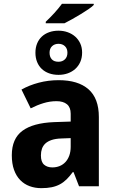

<svg xmlns="http://www.w3.org/2000/svg" viewBox="-20 -978 614 1008"><path d="M220.2 -856V-863.8Q230.5 -873.5 242.2 -885.3Q253.9 -897 265.4 -909.7Q276.9 -922.4 287.1 -934.8Q297.4 -947.3 305.2 -958H472.2V-952.1Q464.4 -943.4 445.8 -930.7Q427.2 -918 404.5 -904.1Q381.8 -890.1 358.9 -877.4Q335.9 -864.7 318.8 -856ZM395 0 366.2 -74.2H361.8Q345.7 -52.2 329.6 -36.4Q313.5 -20.5 294.4 -10.3Q275.4 0 251.7 4.9Q228 9.8 196.8 9.8Q163.6 9.8 135.3 -0.7Q106.9 -11.2 86.2 -32.5Q65.4 -53.7 53.7 -86.2Q42 -118.7 42 -163.1Q42 -250 97.7 -291.3Q153.3 -332.5 264.2 -336.9L351.1 -339.8V-380.9Q351.1 -414.6 331.5 -430.7Q312 -446.8 276.9 -446.8Q241.7 -446.8 208.3 -436.5Q174.8 -426.3 141.1 -409.2L92.8 -507.8Q133.8 -530.8 183.6 -543.9Q233.4 -557.1 288.1 -557.1Q390.1 -557.1 444.6 -509.3Q499 -461.4 499 -363.8V0ZM351.1 -252.9 301.8 -251Q272 -250 251.5 -243.2Q231 -236.3 218.5 -224.9Q206.1 -213.4 200.4 -197.5Q194.8 -181.6 194.8 -162.1Q194.8 -127.9 211.4 -113.5Q228 -99.1 254.9 -99.1Q275.4 -99.1 293 -106.2Q310.5 -113.3 323.5 -127.2Q336.4 -141.1 343.8 -161.4Q351.1 -181.6 351.1 -208ZM411.1 -702.1Q411.1 -674.8 401.6 -653.1Q392.1 -631.3 375.2 -616.2Q358.4 -601.1 335.9 -593Q313.5 -585 287.1 -585Q260.3 -585 237.8 -593Q215.3 -601.1 199.5 -616Q183.6 -630.9 174.8 -652.6Q166 -674.3 166 -701.2Q166 -728 174.8 -749.5Q183.6 -771 199.5 -785.9Q215.3 -800.8 237.8 -808.8Q260.3 -816.9 287.1 -816.9Q313 -816.9 335.4 -808.8Q357.9 -800.8 374.8 -785.9Q391.6 -771 401.4 -749.8Q411.1 -728.5 411.1 -702.1ZM334 -701.2Q334 -723.1 320.8 -735.6Q307.6 -748 287.1 -748Q266.6 -748 253.4 -735.6Q240.2 -723.1 240.2 -701.2Q240.2 -679.2 252 -666.5Q263.7 -653.8 287.1 -653.8Q307.6 -653.8 320.8 -666.5Q334 -679.2 334 -701.2Z"/></svg>

Font: Droid Sans
Style: Bold
Weight: 700
Foundry: Ascender Corporation
Version: Version 1.00 build 112